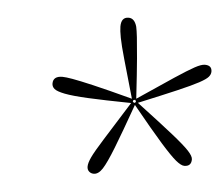

<svg xmlns="http://www.w3.org/2000/svg" viewBox="-38 -800 568 487"><g transform="rotate(5 246.0 -557.0)"><path d="M252 -734Q252 -758 271 -758Q286 -758 292 -737Q294 -728 296 -710.5Q298 -693 301 -657Q304 -621 308 -555Q367 -595 399.5 -616.5Q432 -638 448.5 -647Q465 -656 474 -656Q492 -656 492 -640Q492 -633 486.5 -626.5Q481 -620 463.5 -610.5Q446 -601 410 -585.5Q374 -570 313 -545Q374 -499 406 -473.5Q438 -448 450 -435Q462 -422 462 -414Q462 -396 444 -396Q436 -396 422.5 -407Q409 -418 382 -448.5Q355 -479 306 -539Q280 -466 264.5 -426.5Q249 -387 239 -371.5Q229 -356 217 -356Q210 -356 205 -360.5Q200 -365 200 -373Q200 -382 207 -397Q214 -412 235 -445.5Q256 -479 296 -543Q227 -544 186.5 -546Q146 -548 126 -552Q106 -556 99.5 -561.5Q93 -567 93 -575Q93 -594 117 -594Q125 -594 142.5 -591Q160 -588 196.5 -579.5Q233 -571 297 -554Q279 -617 269 -652Q259 -687 255.5 -705.5Q252 -724 252 -734ZM300 -546 305 -544 308 -547 306 -552 301 -551Z"/></g></svg>

Font: Source Serif 4 SmText ExtraLight
Style: Italic
Weight: 200
Italic angle: -12°
Designer: Frank Grießhammer
Foundry: Adobe
Version: Version 4.005;hotconv 1.1.0;makeotfexe 2.6.0